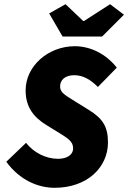

<svg xmlns="http://www.w3.org/2000/svg" viewBox="-20 -882 610 914"><path d="M240 12C396 12 494 -86 494 -204C494 -280 468 -318 404 -358L346 -394C292 -428 266 -440 266 -470C266 -500 288 -524 334 -524C376 -524 412 -502 446 -468L536 -560C486 -624 412 -662 336 -662C210 -662 102 -568 102 -452C102 -372 140 -324 202 -286L254 -254C302 -224 328 -210 328 -176C328 -144 298 -126 256 -126C198 -126 140 -156 104 -202L10 -112C74 -24 162 12 240 12ZM278 -708H466L570 -812L504 -862L380 -782H376L292 -862L214 -818Z"/></svg>

Font: Source Sans Pro Black
Style: Italic
Weight: 900
Italic angle: -11°
Designer: Paul D. Hunt
Foundry: Adobe Systems Incorporated
Version: Version 3.006;hotconv 1.0.111;makeotfexe 2.5.65597